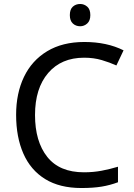

<svg xmlns="http://www.w3.org/2000/svg" viewBox="-20 -935 672 965"><path d="M403 -645Q288 -645 222 -568Q156 -491 156 -357Q156 -224 217.5 -146.5Q279 -69 402 -69Q449 -69 491 -77Q533 -85 573 -97V-19Q533 -4 490.5 3Q448 10 389 10Q280 10 207 -35Q134 -80 97.5 -163Q61 -246 61 -358Q61 -466 100.5 -548.5Q140 -631 217 -677.5Q294 -724 404 -724Q517 -724 601 -682L565 -606Q532 -621 491.5 -633Q451 -645 403 -645ZM383 -915Q403 -915 418.5 -901.5Q434 -888 434 -859Q434 -831 418.5 -817Q403 -803 383 -803Q361 -803 346 -817Q331 -831 331 -859Q331 -888 346 -901.5Q361 -915 383 -915Z"/></svg>

Font: Noto IKEA Latin
Style: Regular
Weight: 400
Designer: Monotype Design Team
Foundry: Monotype Imaging Inc.
Version: Version 1.0